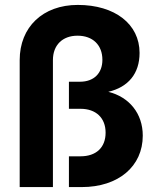

<svg xmlns="http://www.w3.org/2000/svg" viewBox="-20 -760 640 780"><path d="M420 -387C501 -406 547 -461 547 -545C547 -662 447 -740 296 -740C154 -740 60 -650 60 -516V0H195V-516C195 -577 234 -615 295 -615C357 -615 396 -577 396 -517C396 -462 361 -428 305 -428H260V-318H307C370 -318 409 -281 409 -221C409 -161 371 -125 307 -125H260V0H312C461 0 560 -84 560 -209C560 -299 505 -366 420 -387Z"/></svg>

Font: Tekne LDO ExtraBold
Style: Regular
Weight: 800
Monospace: yes
Designer: Alessio Laiso, Mario Rullo, Paolo Rosset
Foundry: Alessio Laiso
Version: Version 1.000;hotconv 1.0.109;makeotfexe 2.5.65596